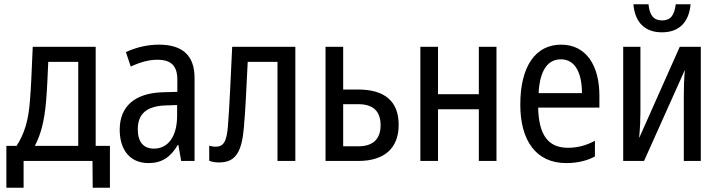

<svg xmlns="http://www.w3.org/2000/svg" viewBox="-20 -757 3387 903"><path d="M10 126H91V0H415L416 126H497V-71H430V-537H134C128 -400 126 -346 121 -286C114 -189 95 -129 58 -71H10ZM144 -71C172 -125 189 -187 197 -284C202 -342 204 -406 207 -466H348V-71Z M679 10C740 10 782 -17 816 -75H819L832 0H895V-391C895 -495 839 -547 728 -547C675 -547 622 -535 572 -512L595 -444C640 -465 681 -476 720 -476C784 -476 814 -448 814 -383V-325L742 -323C612 -318 543 -255 543 -147C543 -57 587 10 679 10ZM704 -58C656 -58 628 -88 628 -149C628 -220 668 -257 755 -261L813 -263V-213C813 -113 769 -58 704 -58Z M1010 7C1087 7 1117 -40 1127 -157C1135 -250 1138 -325 1145 -466H1285V0H1369V-537H1072C1063 -348 1060 -270 1052 -164C1046 -88 1030 -67 993 -67C984 -67 976 -68 964 -72V-1C978 5 994 7 1010 7Z M1511 0H1665C1787 0 1855 -59 1855 -170C1855 -281 1789 -336 1664 -336H1594V-537H1511ZM1594 -69V-267H1665C1734 -267 1770 -235 1770 -168C1770 -103 1734 -69 1666 -69Z M1957 0H2040V-243H2232V0H2315V-537H2232V-314H2040V-537H1957Z M2643 10C2692 10 2739 0 2778 -21V-95C2734 -71 2693 -62 2651 -62C2558 -62 2514 -122 2511 -251H2799V-308C2799 -447 2738 -547 2619 -547C2500 -547 2427 -447 2427 -265C2427 -96 2501 10 2643 10ZM2513 -319C2519 -425 2555 -478 2618 -478C2689 -478 2717 -407 2717 -319Z M3093 -605C3174 -605 3220 -652 3228 -737H3158C3152 -684 3133 -661 3094 -661C3055 -661 3035 -684 3030 -737H2959C2966 -652 3013 -605 3093 -605ZM2911 0H3009L3200 -426H3201C3197 -386 3196 -341 3196 -303V0H3276V-537H3177L2987 -110H2986C2990 -150 2992 -195 2992 -230V-537H2911Z"/></svg>

Font: Noto Sans Condensed
Style: Regular
Weight: 400
Width: 3
Designer: Monotype Design Team
Foundry: Monotype Imaging Inc.
Version: Version 2.013